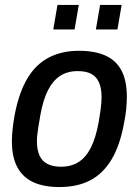

<svg xmlns="http://www.w3.org/2000/svg" viewBox="-20 -743 561 775"><path d="M220 12Q157 12 114.5 -7.5Q72 -27 50 -68Q28 -109 28 -173Q28 -197 31 -223.5Q34 -250 39 -278Q56 -368 90 -425.5Q124 -483 176.5 -510.5Q229 -538 299 -538Q363 -538 406 -518.5Q449 -499 470.5 -458Q492 -417 492 -353Q492 -329 489.5 -303Q487 -277 481 -248Q465 -158 431 -100.5Q397 -43 345 -15.5Q293 12 220 12ZM226 -70Q268 -70 298 -89.5Q328 -109 347.5 -148.5Q367 -188 378 -249Q383 -277 385.5 -295.5Q388 -314 389 -327.5Q390 -341 390 -351Q390 -387 379.5 -410.5Q369 -434 348 -445Q327 -456 294 -456Q252 -456 222.5 -436.5Q193 -417 173.5 -378.5Q154 -340 143 -279Q138 -251 135 -231.5Q132 -212 130.5 -198.5Q129 -185 129 -174Q129 -138 139.5 -115Q150 -92 172 -81Q194 -70 226 -70ZM195 -624 212 -723H298L281 -624ZM367 -624 384 -723H471L454 -624Z"/></svg>

Font: Archivo SemiCondensed Medium
Style: Italic
Weight: 500
Width: 4
Italic angle: -10°
Designer: Hector Gatti
Foundry: Omnibus-Type
Version: Version 2.001